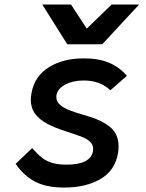

<svg xmlns="http://www.w3.org/2000/svg" viewBox="-20 -815 640 842"><path d="M48.5 -96.5 121 -165.5Q145.5 -138 164.2 -123.2Q183 -108.5 208.5 -100.8Q234 -93 272.5 -93Q376 -93 387.5 -151Q388.5 -155 388.5 -162Q388.5 -181 374.5 -193.8Q360.5 -206.5 338.8 -215Q317 -223.5 273.5 -237.5Q221.5 -254 187.5 -272Q153.5 -290 134.2 -315.8Q115 -341.5 115 -377.5Q115 -390 118.5 -409Q132.5 -482 194.8 -520.5Q257 -559 348 -559Q413.5 -559 459 -539.5Q504.5 -520 536.5 -482.5L464 -419Q419 -462 347.5 -462Q300 -462 266.2 -444.2Q232.5 -426.5 227.5 -397Q227 -394.5 227 -389.5Q227 -369 244 -354.8Q261 -340.5 284.5 -331.5Q308 -322.5 347 -311Q352.5 -309.5 373.5 -303Q429.5 -286 464.8 -256.2Q500 -226.5 500 -172.5Q500 -156.5 497.5 -143.5Q484.5 -66.5 420 -29.5Q355.5 7.5 262 7.5Q183.5 7.5 134.2 -18.2Q85 -44 48.5 -96.5ZM165.5 -795H291.5L360.5 -689.5L469.5 -795H590L428.5 -621H275Z"/></svg>

Font: JuliaMono SemiBoldItalic
Style: Regular
Weight: 600
Italic angle: -9°
Monospace: yes
Designer: cormullion
Foundry: corm
Version: Version 0.049; ttfautohint (v1.8.4)